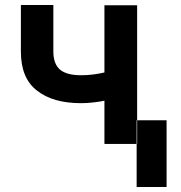

<svg xmlns="http://www.w3.org/2000/svg" viewBox="-20 -569 721 763"><path d="M395 3V-169Q379 -165 351 -162Q327 -159 302 -159Q190 -159 127 -209Q63 -258 63 -364V-549H192V-364Q192 -314 220 -291Q247 -270 302 -270Q328 -270 350 -273Q368 -275 395 -281V-548H525V3ZM523 174H642V-91H523Z"/></svg>

Font: Sinter Bold
Style: Regular
Weight: 700
Foundry: Adobe & rsms
Version: Version 1.000